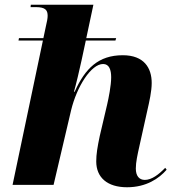

<svg xmlns="http://www.w3.org/2000/svg" viewBox="-20 -780 723 810"><path d="M516 10C597 10 651 -27 683 -64L677 -72C650 -44 620 -21 591 -21C567 -21 553 -38 553 -69C553 -96 560 -127 568 -163L602 -316C610 -351 620 -395 620 -430C620 -493 588 -547 498 -547C395 -547 339 -491 295 -393H292C299 -416 318 -496 324 -525L342 -609H467L470 -619H344L374 -760H110L109 -750H131C173 -750 181 -736 181 -713C181 -703 178 -687 174 -671L163 -619H60L58 -609H161L33 0H206L280 -315C304 -414 364 -510 415 -510C441 -510 449 -485 449 -454C449 -419 438 -365 432 -339L401 -207C391 -160 386 -129 386 -99C386 -31 433 10 516 10Z"/></svg>

Font: Noto Serif Display ExtraBold
Style: Italic
Weight: 800
Italic angle: -12°
Designer: Monotype Design Team
Foundry: Monotype Imaging Inc.
Version: Version 2.009